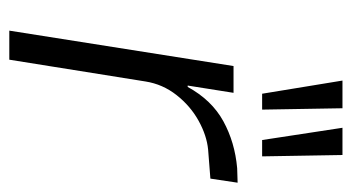

<svg xmlns="http://www.w3.org/2000/svg" viewBox="-196 -578 774 423"><g transform="rotate(90 191.5 -367.0)"><path d="M48 0 126 -494H185L169 -393H172Q201 -446 247.5 -471.5Q294 -497 351 -502L383 -503L374 -443L310 -438Q279 -435 246.5 -417Q214 -399 190 -368.5Q166 -338 160 -300L112 0ZM289 -557 262 -734H322L325 -557ZM187 -557 158 -734H219L222 -557Z"/></g></svg>

Font: Nunito Sans 7pt Condensed Light
Style: Italic
Weight: 300
Width: 3
Italic angle: -9°
Designer: Vernon Adams
Foundry: Vernon Adams
Version: Version 3.101;gftools[0.9.27]